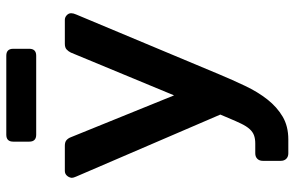

<svg xmlns="http://www.w3.org/2000/svg" viewBox="-183 -563 936 610"><g transform="rotate(-90 285.0 -258.0)"><path d="M162 -611Q140 -611 140 -633V-684Q140 -706 162 -706H413Q435 -706 435 -684V-633Q435 -611 413 -611ZM103 190Q92 190 85.5 183.5Q79 177 79 166V109Q79 98 85.5 91.5Q92 85 103 85H134Q149 85 160 81Q171 77 180 67Q189 57 197 40.5Q205 24 215 0L226 -26L29 -484Q25 -493 25 -498Q26 -507 32 -513.5Q38 -520 47 -520H127Q139 -520 145 -514.5Q151 -509 154 -501L287 -173L423 -501Q427 -509 433 -514.5Q439 -520 451 -520H527Q535 -520 541.5 -514Q548 -508 548 -500Q548 -493 544 -484L354 -30Q336 13 317 53Q298 93 274 123.5Q250 154 219.5 172Q189 190 147 190Z"/></g></svg>

Font: Fz Rubik Med
Style: Regular
Weight: 500
Designer: Hubert and Fischer
Foundry: Hubert and Fischer
Version: Vit hóa bi FontZin.com